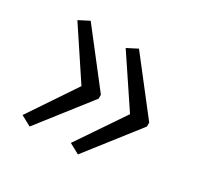

<svg xmlns="http://www.w3.org/2000/svg" viewBox="-94 -664 617 599"><g transform="rotate(30 214.5 -364.5)"><path d="M392 -357V-371L249 -555L212 -536L327 -364L212 -194L249 -174ZM218 -357V-371L75 -555L38 -536L152 -364L38 -194L75 -174Z"/></g></svg>

Font: Noto Sans Kannada UI ExtraCondensed Light
Style: Regular
Weight: 300
Width: 2
Designer: Jelle Bosma - Monotype Design Team
Foundry: Monotype Imaging Inc.
Version: Version 2.005